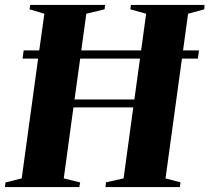

<svg xmlns="http://www.w3.org/2000/svg" viewBox="-36 -763 854 783"><path d="M-16 0 -13.5 -19 52.5 -35.5 119.5 -524H56L60.5 -557.5H124L145 -707L84.5 -725L87 -743H392.5L390.5 -725L316 -707L295.5 -557.5H539.5L560 -707L495.5 -725L498 -743H798L797 -725L731 -707L710.5 -557.5H775.5L771 -524H706L639 -35.5L700 -19.5L697.5 0H394L396.5 -19.5L468 -35.5L507.5 -325H263.5L224 -35.5L291 -19L287.5 0ZM268 -357.5H512L535 -524H291Z"/></svg>

Font: Merriweather 144pt ExtraBold
Style: Italic
Weight: 800
Italic angle: -7.8°
Version: Version 2.101